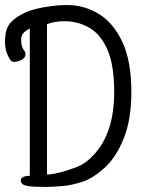

<svg xmlns="http://www.w3.org/2000/svg" viewBox="-56 -732 576 760"><path d="M130 -41Q174 -43 240 -68Q278 -80 312 -116Q396 -202 396 -368Q396 -475 369 -536Q342 -597 297 -622.5Q252 -648 200 -648Q157 -648 130 -636ZM62 -619Q29 -603 28 -580Q26 -550 39 -533Q45 -526 45 -516Q44 -502 28 -494.5Q12 -487 -1 -487Q-7 -488 -13 -492Q-39 -527 -36 -578L-35 -587Q-33 -623 -11 -646Q8 -665 41 -681Q74 -698 148 -708Q178 -712 209 -712Q279 -712 336.5 -676Q394 -640 429 -564.5Q464 -489 464 -367Q464 -260 434 -184.5Q404 -109 356.5 -66.5Q309 -24 266 -11Q223 2 191.5 4.5Q160 7 129 8Q75 8 55 4.5Q35 1 30.5 -6Q26 -13 26 -16Q26 -36 62 -36Z"/></svg>

Font: Moon Stars Kai T HW
Style: Regular
Weight: 400
Designer: GuiWonder
Version: Version 1.101